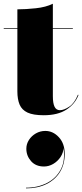

<svg xmlns="http://www.w3.org/2000/svg" viewBox="-20 -610 440 1028"><path d="M214 7Q158 7 127.5 -7.2Q97 -21.5 85 -50Q73 -78.5 73 -121V-560Q118 -560 171.8 -565.8Q225.5 -571.5 263 -590V-95Q263 -57.5 272 -38.8Q281 -20 301 -20Q322 -20 350.2 -38.5Q378.5 -57 397 -102.5L400.5 -102Q382.5 -54 336.2 -23.5Q290 7 214 7ZM0 -456.5V-460H370V-456.5ZM119.5 398.5V395Q181.5 395 231.2 369.8Q281 344.5 306 296Q331 247.5 319 178H320Q320 207 304.2 230.5Q288.5 254 264.8 267.8Q241 281.5 215.5 281.5Q171.5 281.5 146.2 252.8Q121 224 121 186.5Q121 161 135 139.2Q149 117.5 172.2 104.2Q195.5 91 222.5 91Q264 91 295.2 124.8Q326.5 158.5 326.5 214.5Q326.5 270.5 300.5 311.8Q274.5 353 228 375.8Q181.5 398.5 119.5 398.5Z"/></svg>

Font: Bodoni Moda 48pt Black
Style: Regular
Weight: 900
Designer: Owen Earl
Foundry: indestructible type
Version: Version 2.004